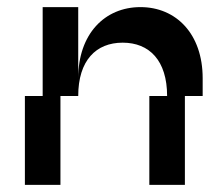

<svg xmlns="http://www.w3.org/2000/svg" viewBox="-20 -520 590 540"><path d="M200 -300V-500H100V-250H50V0H150V-250H200C200 -350 250 -400 325 -400C400 -400 450 -350 450 -250H400V0H500V-250H550V-300C550 -425 475 -500 375 -500C275 -500 200 -425 200 -300Z"/></svg>

Font: LS-VG5000 Shifted
Style: Regular
Weight: 400
Designer: Justin Bihan, 2021
Foundry: Justin Bihan, 2021
Version: Version 1.000;Glyphs 3.1.2 (3151)